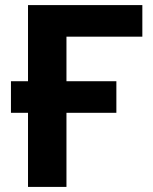

<svg xmlns="http://www.w3.org/2000/svg" viewBox="-20 -734 599 754"><path d="M539 -714V-590H241V-415H437V-291H241V0H90V-291H23V-415H90V-714Z"/></svg>

Font: Noto Sans
Style: Bold
Weight: 700
Designer: Monotype Design Team
Foundry: Monotype Imaging Inc.
Version: Version 2.000;GOOG;noto-source:20170915:90ef993387c0; ttfaut